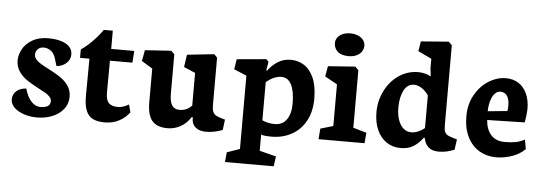

<svg xmlns="http://www.w3.org/2000/svg" viewBox="-51 -790 3171 1125"><g transform="rotate(5 1534.0 -227.5)"><path d="M361.8 -120.1Q361.8 -157.7 342.3 -185.3Q322.8 -212.9 295.4 -231.2Q268.1 -249.5 224.6 -272Q194.8 -287.1 177.7 -297.6Q160.6 -308.1 149.4 -320.8Q138.2 -333.5 138.2 -348.6Q138.2 -368.2 151.1 -381.3Q164.1 -394.5 186 -394.5Q210 -394.5 230 -378.9Q250 -363.3 259.8 -324.2L269.5 -293Q304.2 -295.9 327.1 -316.7Q350.1 -337.4 350.1 -368.2Q350.1 -408.2 311.3 -429.7Q272.5 -451.2 209.5 -451.2Q151.9 -451.2 113.5 -428.2Q75.2 -405.3 57.4 -371.8Q39.6 -338.4 39.6 -307.1Q39.6 -269 59.3 -241Q79.1 -212.9 106 -194.6Q132.8 -176.3 175.8 -153.8Q203.6 -139.6 219 -130.4Q234.4 -121.1 244.4 -109.9Q254.4 -98.6 254.4 -85.9Q254.4 -64.5 239.3 -55.2Q224.1 -45.9 195.3 -45.9Q166.5 -45.9 142.6 -71.5Q118.7 -97.2 104.5 -146.5Q67.4 -143.6 46.4 -124.5Q25.4 -105.5 25.4 -75.2Q25.4 -49.3 46.6 -28.3Q67.9 -7.3 103.8 4.9Q139.6 17.1 181.2 17.1Q230.5 17.1 271.7 0.2Q313 -16.6 337.4 -47.9Q361.8 -79.1 361.8 -120.1Z M456.5 -135.7Q456.1 -80.6 469 -48.3Q481.9 -16.1 508.8 -2.4Q535.6 11.2 579.6 11.2Q627.9 11.2 665.3 -9.3Q702.6 -29.8 724.6 -60.5L712.4 -106Q710 -104.5 700.9 -99.6Q691.9 -94.7 678 -90.1Q664.1 -85.4 649.9 -85.4Q610.4 -85.4 594 -103.5Q577.6 -121.6 577.6 -164.1L578.6 -351.6H710.9L715.8 -420.9H580.1V-528.3H527.3Q501.5 -491.2 469 -458.3Q436.5 -425.3 402.8 -402.3V-353H458Z M829.6 -130.4Q829.6 -53.7 858.2 -20.3Q886.7 13.2 949.2 13.2Q989.7 13.2 1025.6 -6.8Q1061.5 -26.9 1085 -64.5L1091.3 -63.5V-57.6Q1091.3 -22.9 1113.8 -4.4Q1136.2 14.2 1175.3 14.2Q1200.2 14.2 1223.4 9.5Q1246.6 4.9 1272.5 -4.9L1280.3 -66.4L1262.7 -71.3Q1238.8 -78.1 1226.6 -85.2Q1214.4 -92.3 1208.5 -105.7Q1202.6 -119.1 1202.6 -143.6V-423.8L1184.6 -442.9L1025.4 -425.8L1014.6 -352.5L1082 -323.7V-130.9Q1065.4 -115.2 1048.8 -107.7Q1032.2 -100.1 1008.8 -100.1Q980 -100.1 965.6 -121.1Q951.2 -142.1 951.2 -191.9V-421.9L931.6 -440.9L777.3 -430.7L765.6 -366.2L829.6 -327.1Z M1499 -25.4V97.7L1596.7 122.6L1588.4 181.2H1301.8L1307.6 123.5L1382.8 97.2V-334L1308.6 -364.7L1317.9 -424.8L1490.2 -440.4L1504.9 -426.8L1496.1 -375L1501 -373.5Q1522.9 -404.8 1556.9 -427Q1590.8 -449.2 1634.8 -449.2Q1678.2 -449.2 1713.6 -426.5Q1749 -403.8 1770 -355.5Q1791 -307.1 1791 -233.4Q1791 -158.2 1761 -103.3Q1731 -48.3 1678.5 -19.5Q1626 9.3 1560.5 9.3Q1517.1 9.3 1499.5 2.9ZM1499 -306.6V-81.5Q1517.1 -73.2 1534.2 -69.6Q1551.3 -65.9 1574.2 -65.9Q1617.7 -65.9 1642.3 -99.9Q1667 -133.8 1667 -194.3Q1667 -266.6 1647.2 -305.7Q1627.4 -344.7 1587.9 -344.7Q1545.9 -344.7 1499 -306.6Z M2056.2 -568.4Q2056.2 -586.4 2045.4 -601.3Q2034.7 -616.2 2014.6 -625Q1994.6 -633.8 1968.3 -633.8Q1942.4 -633.8 1923.1 -625.2Q1903.8 -616.7 1893.3 -602.1Q1882.8 -587.4 1882.8 -569.3Q1882.8 -539.6 1904.5 -519.8Q1926.3 -500 1968.3 -500Q1996.1 -500 2015.9 -509.3Q2035.6 -518.6 2045.9 -534.2Q2056.2 -549.8 2056.2 -568.4ZM2106.9 0 2112.3 -62 2033.7 -84.5V-422.9L2014.2 -442.4L1854 -430.7L1843.3 -369.6L1916 -329.6V-84.5L1841.3 -62.5L1836.4 0Z M2450.2 -62.5 2455.6 -61.5 2457 -56.6Q2463.4 -24.9 2484.6 -6.8Q2505.9 11.2 2542.5 11.2Q2569.3 11.2 2588.6 6.8Q2607.9 2.4 2635.7 -7.8L2644.5 -69.3L2627 -74.2Q2602.1 -81.5 2590.1 -87.6Q2578.1 -93.8 2572.3 -106.4Q2566.4 -119.1 2566.4 -144V-616.2L2546.9 -635.7L2383.8 -623L2374 -564.9L2453.6 -526.9V-473.6L2459 -424.8H2456.1Q2445.3 -432.1 2424.6 -437.3Q2403.8 -442.4 2386.2 -442.4Q2321.8 -442.4 2270.3 -407Q2218.8 -371.6 2189.7 -312.7Q2160.6 -253.9 2160.6 -187Q2160.6 -128.9 2180.2 -84.2Q2199.7 -39.6 2235.8 -14.9Q2272 9.8 2319.3 9.8Q2365.2 9.8 2395.8 -9.8Q2426.3 -29.3 2450.2 -62.5ZM2452.1 -311.5V-119.1Q2436 -105.5 2415 -96.4Q2394 -87.4 2374 -87.4Q2347.2 -87.4 2327.4 -104.7Q2307.6 -122.1 2296.9 -153.3Q2286.1 -184.6 2286.1 -226.6Q2286.1 -285.6 2306.6 -326.2Q2327.1 -366.7 2367.2 -366.7Q2387.2 -366.7 2410.4 -352.5Q2433.6 -338.4 2452.1 -311.5Z M3051.3 -47.9 3041.5 -103Q3012.7 -87.9 2985.6 -83.3Q2958.5 -78.6 2925.8 -78.6Q2870.6 -78.6 2842.3 -112.3Q2814 -146 2811 -198.2L3031.2 -203.1Q3034.2 -216.3 3037.4 -244.1Q3040.5 -272 3040.5 -283.7Q3040.5 -334.5 3023.2 -372.6Q3005.9 -410.6 2974.1 -431.2Q2942.4 -451.7 2900.4 -451.7Q2847.7 -451.7 2798.6 -421.1Q2749.5 -390.6 2718.5 -335.4Q2687.5 -280.3 2687.5 -209.5Q2687.5 -137.7 2713.4 -86.9Q2739.3 -36.1 2783.2 -10.5Q2827.1 15.1 2881.3 15.1Q2928.7 15.1 2975.1 -1Q3021.5 -17.1 3051.3 -47.9ZM2927.2 -293.5Q2927.2 -286.6 2926.5 -275.9Q2925.8 -265.1 2924.3 -260.7L2809.6 -249.5Q2810.5 -286.6 2819.3 -314Q2828.1 -341.3 2842.3 -355.7Q2856.4 -370.1 2873 -370.1Q2900.9 -370.1 2914.1 -349.4Q2927.2 -328.6 2927.2 -293.5Z"/></g></svg>

Font: Neuton
Style: Bold
Weight: 700
Designer: Brian M Zick
Foundry: Brian M Zick
Version: Version 1.560